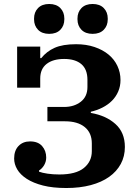

<svg xmlns="http://www.w3.org/2000/svg" viewBox="-20 -932 688 964"><path d="M313 12Q245 12 196 -0.5Q147 -13 114.5 -34Q82 -55 66.5 -81.5Q51 -108 51 -136Q51 -176 73 -199Q95 -222 131 -222Q171 -222 191.5 -198.5Q212 -175 212 -141Q212 -121 202 -103.5Q192 -86 176 -76V-70Q192 -64 219 -60Q246 -56 278 -56Q361 -56 401 -88.5Q441 -121 441 -173V-212Q441 -265 405.5 -294Q370 -323 306 -323H218V-395H302Q352 -395 385.5 -421Q419 -447 419 -495V-531Q419 -584 388.5 -610Q358 -636 302 -636Q246 -636 214 -611Q182 -586 182 -538V-492H66V-698H182V-640H187Q214 -674 254.5 -692Q295 -710 362 -710Q413 -710 454.5 -696Q496 -682 525 -658Q554 -634 569.5 -601Q585 -568 585 -530Q585 -499 573.5 -472.5Q562 -446 542 -426Q522 -406 494.5 -392Q467 -378 436 -371V-365Q512 -352 559.5 -309.5Q607 -267 607 -194Q607 -147 586.5 -109Q566 -71 528 -44Q490 -17 435.5 -2.5Q381 12 313 12ZM227 -762Q191 -762 171 -782.5Q151 -803 151 -835V-839Q151 -871 171 -891.5Q191 -912 227 -912Q263 -912 283 -891.5Q303 -871 303 -839V-835Q303 -803 283 -782.5Q263 -762 227 -762ZM445 -762Q409 -762 389 -782.5Q369 -803 369 -835V-839Q369 -871 389 -891.5Q409 -912 445 -912Q481 -912 501 -891.5Q521 -871 521 -839V-835Q521 -803 501 -782.5Q481 -762 445 -762Z"/></svg>

Font: IBM Plex Serif
Style: Bold
Weight: 700
Designer: Mike Abbink, Paul van der Laan, Pieter van Rosmalen
Foundry: Bold Monday
Version: Version 2.008